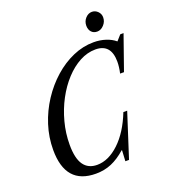

<svg xmlns="http://www.w3.org/2000/svg" viewBox="-169 -1077 1067 1208"><g transform="rotate(-20 364.5 -473.0)"><path d="M264.5 10.5Q61.5 10.5 61.5 -221.5Q61.5 -306 87.2 -386.5Q113 -467 158.8 -536.8Q204.5 -606.5 264.2 -659.5Q324 -712.5 392.2 -742.2Q460.5 -772 531.5 -772Q574 -772 611.8 -759.8Q649.5 -747.5 675 -725.5L707 -761.5H729L647.5 -529.5H621.5Q631 -571.5 631 -606Q631 -725.5 526.5 -725.5Q472.5 -725.5 420.8 -697.8Q369 -670 323.8 -621Q278.5 -572 244 -507.2Q209.5 -442.5 189.8 -368.2Q170 -294 170 -216.5Q170 -125.5 200.5 -82.2Q231 -39 290.5 -39Q366.5 -39 438.8 -107Q511 -175 558 -295H583.5L488.5 0H464L468 -72.5H465Q417 -30 369.2 -9.8Q321.5 10.5 264.5 10.5ZM577.5 -827Q553 -827 538.8 -843Q524.5 -859 524.5 -885Q524.5 -914 543.5 -934.8Q562.5 -955.5 587 -955.5Q609 -955.5 625.8 -939Q642.5 -922.5 642.5 -899Q642.5 -870.5 622.5 -848.8Q602.5 -827 577.5 -827Z"/></g></svg>

Font: Libre Caslon Condensed Medium Italic
Style: Regular
Weight: 500
Italic angle: -22.583°
Designer: Pablo Impallari, Rodrigo Fuenzalida, Katja Schimmel, Ertekin Erdin
Foundry: Pablo Impallari, Rodrigo Fuenzalida
Version: Version 2.000; ttfautohint (v1.8.4.7-5d5b);gftools[0.9.33]